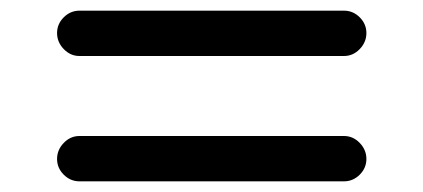

<svg xmlns="http://www.w3.org/2000/svg" viewBox="-20 -470 794 360"><path d="M129 -365Q112 -365 99.5 -378Q87 -391 87 -408Q87 -425 99.5 -437.5Q112 -450 129 -450H625Q642 -450 654.5 -437.5Q667 -425 667 -408Q667 -391 654.5 -378Q642 -365 625 -365ZM129 -130Q112 -130 99.5 -142.5Q87 -155 87 -172Q87 -189 99.5 -202Q112 -215 129 -215H625Q642 -215 654.5 -202Q667 -189 667 -172Q667 -155 654.5 -142.5Q642 -130 625 -130Z"/></svg>

Font: Rounded Mplus 1c Medium
Style: Regular
Weight: 500
Version: Version 1.059.20150529